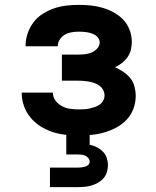

<svg xmlns="http://www.w3.org/2000/svg" viewBox="-20 -548 640 788"><path d="M302 8Q275 8 248 5Q221 2 195 -6.5Q169 -15 145.5 -30Q122 -45 104.5 -66.5Q87 -88 78 -114Q69 -140 69 -168Q69 -168 69 -168Q69 -168 69 -168H197Q197 -150 207.5 -135.5Q218 -121 234 -112.5Q250 -104 267.5 -101.5Q285 -99 302 -99Q314 -99 325 -99.5Q336 -100 347 -102.5Q358 -105 368.5 -108.5Q379 -112 388.5 -118.5Q398 -125 403.5 -135Q409 -145 409 -156Q409 -168 403.5 -178.5Q398 -189 388.5 -196Q379 -203 368 -207Q357 -211 346 -213Q335 -215 323.5 -216Q312 -217 300 -217H234V-324H300Q314 -324 328.5 -325.5Q343 -327 356 -332.5Q369 -338 379 -349Q389 -360 389 -374Q389 -383 384 -391Q379 -399 371.5 -403.5Q364 -408 355.5 -411Q347 -414 338 -415.5Q329 -417 320.5 -417.5Q312 -418 303 -418Q288 -418 273.5 -415.5Q259 -413 246.5 -406Q234 -399 225.5 -386Q217 -373 217 -359Q217 -359 217 -358.5Q217 -358 217 -358H85Q85 -359 85 -359.5Q85 -360 85 -360Q85 -386 93.5 -411Q102 -436 117.5 -456.5Q133 -477 155 -491Q177 -505 201.5 -513.5Q226 -522 251.5 -525Q277 -528 303 -528Q328 -528 352.5 -525.5Q377 -523 401 -516Q425 -509 447 -497Q469 -485 486 -467Q503 -449 512 -425Q521 -401 521 -376Q521 -360 517 -343.5Q513 -327 503.5 -313.5Q494 -300 480.5 -289.5Q467 -279 452 -272Q470 -264 486.5 -253Q503 -242 515 -227Q527 -212 532 -192.5Q537 -173 537 -154Q537 -127 527.5 -101.5Q518 -76 499.5 -56.5Q481 -37 457.5 -24.5Q434 -12 408 -4.5Q382 3 355.5 5.5Q329 8 302 8ZM185 220V140H300Q307 140 314.5 139Q322 138 329.5 136Q337 134 342.5 128.5Q348 123 348 115Q348 108 343 101.5Q338 95 331 91.5Q324 88 316 87Q308 86 300 86H252V0H348V46Q363 49 377 56Q391 63 402 74Q413 85 418 100Q423 115 423 130Q423 145 418.5 159Q414 173 405 183.5Q396 194 383 201.5Q370 209 356.5 213Q343 217 328.5 218.5Q314 220 300 220Z"/></svg>

Font: Iosevka SS04 XBd Ex
Style: Regular
Weight: 800
Width: 7
Monospace: yes
Designer: Belleve Invis
Foundry: Belleve Invis
Version: Version 19.0.0; ttfautohint (v1.8.4)